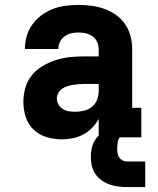

<svg xmlns="http://www.w3.org/2000/svg" viewBox="-20 -558 640 780"><path d="M231 8Q200 8 169.5 -1Q139 -10 116.5 -31.5Q94 -53 84.5 -83Q75 -113 75 -144Q75 -173 83 -201.5Q91 -230 109.5 -252.5Q128 -275 153.5 -290Q179 -305 207 -314Q235 -323 264 -326Q293 -329 322 -329H381V-357Q381 -372 375 -386.5Q369 -401 356.5 -410Q344 -419 329 -422.5Q314 -426 298 -426Q283 -426 268.5 -422.5Q254 -419 242 -410Q230 -401 223.5 -387.5Q217 -374 217 -359H81Q81 -385 88.5 -411Q96 -437 111.5 -458.5Q127 -480 148.5 -496Q170 -512 194.5 -521.5Q219 -531 245.5 -534.5Q272 -538 298 -538Q325 -538 352 -534.5Q379 -531 404 -522Q429 -513 451.5 -497Q474 -481 489 -458.5Q504 -436 510.5 -410Q517 -384 517 -357V-120H554V0H381V-75Q370 -55 354 -38.5Q338 -22 318 -11.5Q298 -1 275.5 3.5Q253 8 231 8ZM286 -104Q304 -104 322 -108.5Q340 -113 354 -124.5Q368 -136 374.5 -153.5Q381 -171 381 -189V-217H322Q310 -217 298.5 -216Q287 -215 275.5 -213Q264 -211 253 -207.5Q242 -204 232.5 -197.5Q223 -191 217 -180.5Q211 -170 211 -159Q211 -145 217.5 -133.5Q224 -122 235.5 -115Q247 -108 260 -106Q273 -104 286 -104ZM570 202H495Q477 202 459 199.5Q441 197 424 191Q407 185 392 174Q377 163 367 148Q357 133 353 115.5Q349 98 349 80Q349 63 352 47Q355 31 362.5 17Q370 3 381.5 -8.5Q393 -20 407.5 -27Q422 -34 438 -37Q454 -40 470 -40V0Q466 0 463.5 4Q461 8 460 12Q459 16 458 20.5Q457 25 457 29Q457 33 456.5 37.5Q456 42 456 46Q456 55 457.5 64.5Q459 74 464 81.5Q469 89 477.5 93.5Q486 98 495 98H570Z"/></svg>

Font: Iosevka Curly Slab HvEx
Style: Regular
Weight: 900
Width: 7
Monospace: yes
Designer: Belleve Invis
Foundry: Belleve Invis
Version: Version 11.1.0; ttfautohint (v1.8.3)